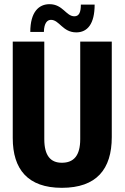

<svg xmlns="http://www.w3.org/2000/svg" viewBox="-20 -889 596 919"><path d="M345 -734C399 -734 433 -775 433 -867H367C367 -831 359 -811 336 -811C296 -811 281 -869 217 -869C166 -869 125 -832 125 -736H190C191 -780 207 -794 224 -794C264 -794 280 -734 345 -734ZM276 10C442 10 515 -79 515 -233V-690H364V-223C364 -144 333 -110 276 -110C222 -110 192 -144 192 -223V-690H41V-228C41 -79 113 10 276 10Z"/></svg>

Font: Decalotype
Style: Bold
Weight: 700
Designer: Alfredo Marco Pradil
Foundry: Alfredo Marco Pradil
Version: Version 1.0